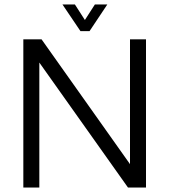

<svg xmlns="http://www.w3.org/2000/svg" viewBox="-20 -844 762 864"><path d="M85 0V-667H167L583 -80L565 -52V-667H637V0H556L124 -609L157 -640V0ZM342 -704 261 -824H317L362 -754L407 -824H463L383 -704Z"/></svg>

Font: Maven Pro
Style: Regular
Weight: 400
Designer: Joe Prince
Foundry: Joe Prince
Version: Version 2.103